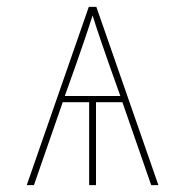

<svg xmlns="http://www.w3.org/2000/svg" viewBox="-20 -540 540 560"><path d="M58 0 239 -520H261L442 0H421L337 -242H260V0H240V-242H163L79 0ZM169 -260H331L300 -347Q287 -384 274.5 -420.5Q262 -457 250 -495Q238 -457 225.5 -420.5Q213 -384 200 -347Z"/></svg>

Font: Iosevka SS18 Thin
Style: Regular
Weight: 100
Monospace: yes
Designer: Belleve Invis
Foundry: Belleve Invis
Version: Version 25.1.1; ttfautohint (v1.8.4)